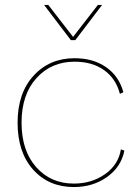

<svg xmlns="http://www.w3.org/2000/svg" viewBox="-20 -745 564 775"><path d="M392 -725 284 -583H266L158 -725H175L275 -596L375 -725ZM281 -510Q356 -510 408 -474Q460 -438 478 -373L464 -366Q448 -428 400 -462Q352 -496 281 -496Q187 -496 127 -429.5Q67 -363 67 -250Q67 -137 126 -70.5Q185 -4 278 -4Q350 -4 404 -42Q458 -80 468 -142L482 -137Q469 -71 412 -30.5Q355 10 278 10Q177 10 114 -60Q51 -130 51 -250Q51 -369 115.5 -439.5Q180 -510 281 -510Z"/></svg>

Font: Elaine Sans Thin
Style: Regular
Weight: 250
Designer: Wei Huang
Foundry: Wei Huang
Version: Version 2.001;December 24, 2019;FontCreator 12.0.0.2547 64-b